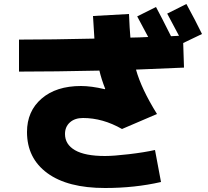

<svg xmlns="http://www.w3.org/2000/svg" viewBox="-20 -870 1040 960"><path d="M75 -512V-672Q240 -672 452 -677Q449 -717 445 -790L625 -800Q628 -725 632 -682Q647 -682 676.5 -683Q706 -684 721 -685Q701 -723 666 -788L760 -835Q786 -787 835 -689Q842 -690 855 -690Q868 -690 875 -691Q842 -754 816 -802L912 -850Q958 -766 990 -700L896 -655L900 -532Q818 -528 660 -522Q687 -425 765 -300L590 -225Q494 -280 395 -280Q354 -280 329.5 -258Q305 -236 305 -200Q305 -148 355 -119Q405 -90 505 -90Q548 -90 624.5 -99Q701 -108 755 -120L785 40Q654 70 505 70Q318 70 216.5 -4.5Q115 -79 115 -210Q115 -314 188 -377Q261 -440 385 -440Q436 -440 504 -424L506 -426Q487 -474 477 -517Q252 -512 75 -512Z"/></svg>

Font: M PLUS 1p Black
Style: Regular
Weight: 900
Version: Version 1.061